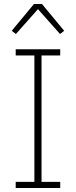

<svg xmlns="http://www.w3.org/2000/svg" viewBox="-20 -946 382 966"><path d="M59 0V-31H153V-667H59V-698H283V-667H189V-31H283V0ZM191 -926 303 -791 282 -775 171 -900 60 -775 39 -791 151 -926Z"/></svg>

Font: IBM Plex Sans Condensed ExtraLight
Style: Regular
Weight: 200
Width: 3
Designer: Mike Abbink, Paul van der Laan, Pieter van Rosmalen
Foundry: Bold Monday
Version: Version 1.3